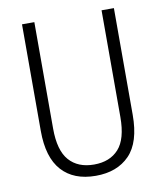

<svg xmlns="http://www.w3.org/2000/svg" viewBox="-82 -781 732 858"><g transform="rotate(-10 284.5 -352.0)"><path d="M493 -230Q493 -105 437 -47.5Q381 10 284 10Q184 10 130 -50Q76 -110 76 -230V-714H132V-231Q132 -132 172 -86.5Q212 -41 285 -41Q357 -41 397 -85.5Q437 -130 437 -230V-714H493Z"/></g></svg>

Font: Noto Sans Khmer UI Condensed Light
Style: Regular
Weight: 300
Width: 3
Designer: Danh Hong and the Monotype Design Team
Foundry: Monotype Imaging Inc.
Version: Version 2.002; ttfautohint (v1.8.4.7-5d5b)